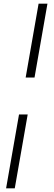

<svg xmlns="http://www.w3.org/2000/svg" viewBox="-20 -770 290 1040"><path d="M119 -350 189 -750H237L167 -350ZM13 250 83 -150H130L60 250Z"/></svg>

Font: Spectral SC Medium
Style: Italic
Weight: 500
Italic angle: -10°
Designer: Jean-Baptiste Levee
Foundry: Production Type
Version: Version 2.001